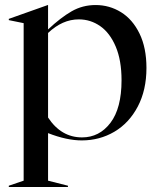

<svg xmlns="http://www.w3.org/2000/svg" viewBox="-20 -543 628 763"><path d="M15 195 74 175V-451L15 -463V-468L170 -523H171V-426Q221 -473 264.5 -498Q308 -523 360 -523Q415 -523 461 -494.5Q507 -466 534.5 -409.5Q562 -353 562 -273Q562 -185 527.5 -119.5Q493 -54 434.5 -19.5Q376 15 305 15Q245 15 171 -14V175L250 195V200H15ZM171 -76Q223 3 306 3Q375 3 419 -55Q463 -113 463 -224Q463 -303 440 -357.5Q417 -412 378.5 -439Q340 -466 293 -466Q228 -466 171 -412Z"/></svg>

Font: Nyght Serif
Style: Regular
Weight: 400
Designer: Maksym Kobuzan
Version: Version 0.410